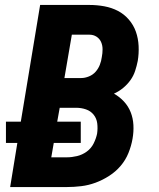

<svg xmlns="http://www.w3.org/2000/svg" viewBox="-20 -755 640 775"><path d="M21 0 50 -178H4V-264H64L142 -735H341Q372 -735 401.5 -729.5Q431 -724 456 -711Q481 -698 500 -676Q519 -654 528.5 -627Q538 -600 539.5 -569.5Q541 -539 536 -509Q532 -489 525.5 -469Q519 -449 506.5 -431.5Q494 -414 477 -400Q460 -386 440 -377Q463 -364 480.5 -345Q498 -326 507.5 -302Q517 -278 518.5 -250.5Q520 -223 515 -195Q510 -166 498.5 -137.5Q487 -109 467 -85.5Q447 -62 420.5 -45Q394 -28 365.5 -17.5Q337 -7 307.5 -3.5Q278 0 250 0ZM240 -440H308Q323 -440 339 -446.5Q355 -453 366 -465.5Q377 -478 383 -493.5Q389 -509 391 -525Q394 -540 394 -556Q394 -572 388 -585.5Q382 -599 369.5 -607Q357 -615 341 -615H270ZM187 -120H250Q270 -120 291 -125Q312 -130 330 -143Q348 -156 358 -176Q368 -196 372 -216Q375 -237 372.5 -257Q370 -277 358 -292Q346 -307 327 -313.5Q308 -320 287 -320H221L211 -264H306V-178H197Z"/></svg>

Font: Iosevka SS04 Hv Ex Obl
Style: Regular
Weight: 900
Width: 7
Italic angle: -9°
Monospace: yes
Designer: Belleve Invis
Foundry: Belleve Invis
Version: Version 19.0.0; ttfautohint (v1.8.4)